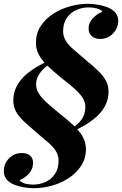

<svg xmlns="http://www.w3.org/2000/svg" viewBox="-32 -802 642 1010"><path d="M506 -740Q503 -748 491 -753Q479 -758 464 -760.5Q449 -763 434 -763Q400 -763 369.5 -749.5Q339 -736 319.5 -708Q300 -680 300 -638Q300 -609 315 -586Q330 -563 356 -541Q382 -519 414 -491Q452 -460 480 -433.5Q508 -407 523.5 -380.5Q539 -354 539 -321Q539 -280 521.5 -246.5Q504 -213 474.5 -187Q445 -161 409.5 -140.5Q374 -120 337 -105L330 -117Q351 -130 369.5 -144.5Q388 -159 400.5 -178.5Q413 -198 416 -225Q420 -253 409 -276Q398 -299 370.5 -325.5Q343 -352 296 -388Q253 -423 221.5 -452.5Q190 -482 173.5 -512Q157 -542 157 -576Q157 -626 181.5 -664Q206 -702 246.5 -728.5Q287 -755 335.5 -768.5Q384 -782 431 -782Q452 -782 479 -778Q506 -774 531.5 -764.5Q557 -755 573.5 -737Q590 -719 590 -691Q590 -667 577.5 -645.5Q565 -624 543.5 -610.5Q522 -597 495 -597Q466 -597 450 -612.5Q434 -628 434 -652Q434 -682 456 -705.5Q478 -729 506 -740ZM143 169Q177 169 207 155.5Q237 142 256.5 114Q276 86 276 43Q276 14 261 -9Q246 -32 220.5 -53.5Q195 -75 162 -103Q125 -135 96.5 -161Q68 -187 53 -214Q38 -241 38 -273Q38 -314 55.5 -347.5Q73 -381 102 -407Q131 -433 167 -453.5Q203 -474 239 -489L246 -477Q226 -465 205.5 -447.5Q185 -430 171.5 -407.5Q158 -385 158 -357Q158 -334 171.5 -311.5Q185 -289 212 -264Q239 -239 280 -206Q324 -171 355.5 -141.5Q387 -112 403.5 -82Q420 -52 420 -18Q420 32 395 70Q370 108 330 134.5Q290 161 241.5 174.5Q193 188 146 188Q124 188 97 184Q70 180 45 170.5Q20 161 4 143Q-12 125 -12 97Q-12 73 0 51.5Q12 30 33.5 16.5Q55 3 82 3Q111 3 126.5 17Q142 31 142 54Q142 87 121 110.5Q100 134 71 146Q75 153 86 158.5Q97 164 112.5 166.5Q128 169 143 169Z"/></svg>

Font: Playfair Display
Style: Bold Italic
Weight: 700
Italic angle: -14°
Designer: Claus Eggers Sørensen
Foundry: Claus Eggers Sørensen
Version: Version 1.203